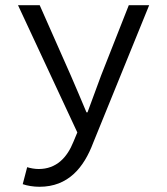

<svg xmlns="http://www.w3.org/2000/svg" viewBox="-20 -506 640 735"><path d="M131 209C241 209 301 136 337 40L551 -486H473L367 -217C351 -173 332 -122 315 -76H311C291 -123 270 -174 251 -217L132 -486H49L276 1L261 37C237 97 196 141 128 141C113 141 97 138 84 134L67 199C84 205 108 209 131 209Z"/></svg>

Font: Hasklig
Style: Regular
Weight: 400
Monospace: yes
Designer: Paul D. Hunt, Teo Tuominen
Foundry: Adobe Systems Incorporated
Version: Version 2.030;PS 1.0;hotconv 16.6.51;makeotf.lib2.5.65220